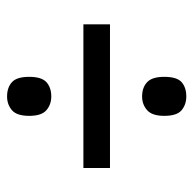

<svg xmlns="http://www.w3.org/2000/svg" viewBox="-22 -636 559 556"><g transform="rotate(90 258.0 -357.5)"><path d="M259 -489Q233 -489 217.5 -503.5Q202 -518 202 -553Q202 -590 217.5 -603.5Q233 -617 259 -617Q282 -617 298.5 -603.5Q315 -590 315 -553Q315 -518 298.5 -503.5Q282 -489 259 -489ZM50 -319V-396H466V-319ZM259 -98Q233 -98 217.5 -112Q202 -126 202 -162Q202 -198 217.5 -212Q233 -226 259 -226Q282 -226 298.5 -212Q315 -198 315 -162Q315 -126 298.5 -112Q282 -98 259 -98Z"/></g></svg>

Font: Noto Serif Myanmar SemiCondensed Black
Style: Regular
Weight: 900
Width: 4
Designer: Ben Mitchell and the Monotype Design Team
Foundry: Monotype Imaging Inc.
Version: Version 2.106; ttfautohint (v1.8.4.7-5d5b)